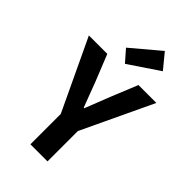

<svg xmlns="http://www.w3.org/2000/svg" viewBox="-263 -941 1024 1024"><g transform="rotate(45 248.5 -429.5)"><path d="M184 0V-229L-6 -631H133L194 -479Q207 -444 220 -410Q233 -376 247 -339H251Q265 -376 279 -410Q293 -444 306 -479L368 -631H503L313 -229V0ZM237 -660 180 -725 339 -859 408 -775Z"/></g></svg>

Font: Narnoor
Style: Bold
Weight: 700
Designer: S. Sridhar Murthy
Foundry: SIL International
Version: Version 3.000